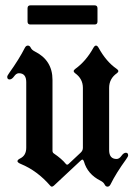

<svg xmlns="http://www.w3.org/2000/svg" viewBox="-20 -695 511 725"><path d="M7.3 0ZM84 -613.8V-663.6Q84 -674.8 94.7 -674.8H337.4Q348.1 -674.8 348.1 -663.6V-613.8Q348.1 -602.5 337.4 -602.5H94.7Q84 -602.5 84 -613.8ZM7.3 0ZM463.9 -108.4Q463.9 -104 456.1 -93.3Q418.5 -41.5 397.5 1Q393.1 9.8 386 9.8Q378.9 9.8 375 1.5Q371.1 -6.8 359.4 -12.7Q310.5 -37.1 296.9 -85.4Q294.4 -92.3 291.5 -92.3Q288.6 -92.3 285.6 -89.4L183.6 5.9Q179.2 9.8 175.8 9.8Q172.4 9.8 169.4 5.9Q120.6 -50.3 59.1 -75.7Q45.9 -81.1 45.9 -86.4Q45.9 -91.8 57.1 -97.2Q79.1 -108.4 79.1 -137.2V-384.8Q79.1 -418.5 51.3 -418.5Q41.5 -418.5 33.2 -406.7Q24.9 -395 16.1 -395Q7.3 -395 7.3 -404.8Q7.3 -409.2 15.1 -419.9Q52.2 -471.7 73.7 -514.2Q78.1 -522.9 85.2 -522.9Q92.3 -522.9 96.2 -514.6Q100.1 -506.3 111.8 -500.5Q178.2 -467.3 178.2 -393.6V-126Q178.2 -119.1 183.1 -115.7Q213.4 -95.2 229 -75.7Q231 -73.2 233.6 -73.2Q236.3 -73.2 238.8 -75.7L284.7 -118.7Q293 -126.5 293 -136.7V-363.3Q293 -397.5 263.7 -418.5Q258.3 -422.4 258.3 -426.5Q258.3 -430.7 264.6 -435.1Q304.7 -463.9 332.5 -514.2Q337.4 -522.9 342.5 -522.9Q347.7 -522.9 352.5 -514.2Q381.3 -461.9 420.4 -435.1Q426.8 -430.7 426.8 -426.5Q426.8 -422.4 421.4 -418.5Q392.1 -397.9 392.1 -363.3V-128.4Q392.1 -94.7 420.4 -94.7Q430.2 -94.7 438.5 -106.4Q446.8 -118.2 455.3 -118.2Q463.9 -118.2 463.9 -108.4Z"/></svg>

Font: UnifrakturMaguntia21
Style: Book
Weight: 400
Designer: j. 'mach' wust, Gerrit Ansmann, Georg Duffner, based on a font by Peter Wiegel, original typeface by Carl Albert Fahrenw
Version: Version 2017-03-19